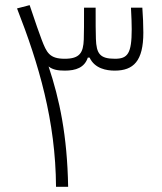

<svg xmlns="http://www.w3.org/2000/svg" viewBox="-20 -723 626 743"><path d="M196.8 0H243.7C240.2 -198.7 210.4 -338.9 168 -465.8C184.1 -453.1 204.1 -449.7 231 -449.7C273.4 -449.7 307.1 -461.4 319.8 -500H326.7C346.7 -457.5 392.1 -449.7 423.8 -449.7C496.6 -449.7 534.7 -486.8 534.7 -596.7C534.7 -627.9 533.2 -659.7 530.8 -693.4H486.8C488.8 -658.2 489.7 -627.9 489.7 -609.9C489.7 -515.6 474.1 -495.6 424.8 -495.6C366.7 -495.6 353 -515.1 351.1 -572.8C350.1 -602.1 350.1 -631.3 350.1 -693.4H305.2C305.2 -632.3 305.2 -595.7 304.2 -569.8C302.2 -519.5 289.1 -495.6 230.5 -495.6C170.9 -495.6 160.2 -520 141.1 -569.8C130.9 -597.2 119.6 -628.4 94.7 -703.1L45.9 -690.4C129.9 -475.6 195.3 -255.9 196.8 0Z"/></svg>

Font: Cascadia Code PL ExtraLight
Style: Regular
Weight: 200
Monospace: yes
Designer: Aaron Bell
Foundry: Saja Typeworks
Version: Version 2404.023